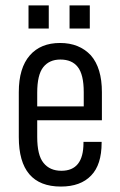

<svg xmlns="http://www.w3.org/2000/svg" viewBox="-20 -685 447 713"><path d="M118.2 -238.3V-176.8Q118.2 -108.4 141.6 -80.1Q165 -50.8 208 -50.8Q290 -50.8 290 -154.3V-158.2H357.4V-155.3Q357.4 -73.2 318.4 -33.2Q279.3 7.8 206.1 7.8Q49.8 7.8 49.8 -175.8V-342.8Q49.8 -432.6 90.8 -479.5Q130.9 -525.4 203.1 -525.4Q274.4 -525.4 317.4 -479.5Q358.4 -432.6 358.4 -342.8V-238.3ZM118.2 -340.8V-290H291V-342.8Q291 -408.2 268.6 -436.5Q247.1 -463.9 204.1 -463.9Q163.1 -463.9 140.6 -435.5Q118.2 -407.2 118.2 -340.8ZM85.9 -665H161.1V-579.1H85.9ZM238.3 -665H313.5V-579.1H238.3Z"/></svg>

Font: Dinish Condensed
Style: Regular
Weight: 400
Width: 3
Designer: Bert Driehuis
Foundry: Playbeing
Version: Version 3.006; git-39231f3c-release